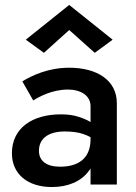

<svg xmlns="http://www.w3.org/2000/svg" viewBox="-20 -744 549 774"><path d="M259 -623 362 -531 434 -584 259 -724 84 -584 157 -531ZM114 -339C136 -353 189 -383 254 -383C305 -383 345 -359 345 -316V-252C332 -260 316 -267 297 -273C276 -280 252 -283 225 -283C112 -283 28 -229 28 -126C28 -42 92 10 189 10C253 10 307 -12 338 -55C341 -58 343 -62 345 -65V0H451V-328C451 -420 372 -471 259 -471C176 -471 111 -441 70 -416ZM137 -136C137 -184 173 -214 241 -214C269 -214 294 -211 315 -204C325 -201 335 -196 345 -191V-183C345 -102 292 -72 222 -72C168 -72 137 -95 137 -136Z"/></svg>

Font: Jost Medium
Style: Regular
Weight: 500
Version: Version 3.710